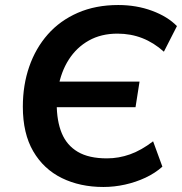

<svg xmlns="http://www.w3.org/2000/svg" viewBox="-20 -735 725 765"><path d="M392 10Q299 10 226.5 -25.5Q154 -61 112.5 -132Q71 -203 71 -310Q71 -396 96.5 -469.5Q122 -543 170.5 -598Q219 -653 290 -684Q361 -715 451 -715Q524 -715 586 -692Q648 -669 685 -631L633 -529Q593 -565 547 -583Q501 -601 448 -601Q383 -601 334 -573.5Q285 -546 254 -497.5Q223 -449 212 -385L201 -410H536L520 -308H198L206 -322Q206 -253 226 -204.5Q246 -156 290 -130Q334 -104 406 -104Q453 -104 498 -120Q543 -136 590 -172L627 -71Q598 -45 559.5 -27Q521 -9 478 0.5Q435 10 392 10Z"/></svg>

Font: Nunito Sans 12pt
Style: Bold Italic
Weight: 700
Italic angle: -9°
Designer: Vernon Adams
Foundry: Vernon Adams
Version: Version 3.101;gftools[0.9.27]